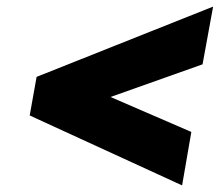

<svg xmlns="http://www.w3.org/2000/svg" viewBox="-20 -559 666 582"><path d="M315 -265 594 -364 626 -539 91 -326 70 -209 532 3 560 -159Z"/></svg>

Font: Jost ExtraBold
Style: Italic
Weight: 800
Italic angle: -5°
Version: Version 3.710